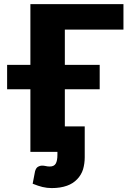

<svg xmlns="http://www.w3.org/2000/svg" viewBox="-20 -749 646 947"><path d="M588.9 -603H299.8V-429.2H471.7V-308.6H299.8V-125.5H397.9V26.4Q397.9 57.6 389.6 86.4Q380.9 113.8 360.8 134.8Q339.8 156.7 310.5 167Q277.8 178.7 234.9 178.7Q212.4 178.7 189.5 173.3Q169.4 168.5 141.1 157.2L152.8 96.2Q157.7 78.6 168 73.2Q177.7 67.9 186.5 67.9Q196.3 67.9 204.6 69.8Q214.4 72.3 225.6 72.3Q246.6 72.3 254.9 58.1Q263.2 43.9 263.2 14.2V0H129.9V-308.6H15.1V-429.2H129.9V-728.5H588.9Z"/></svg>

Font: Lato-ExtraBold
Style: Regular
Weight: 500
Designer: Lukasz Dziedzic with Adam Twardoch and Botio Nikoltchev
Foundry: tyPoland Lukasz Dziedzic
Version: ""